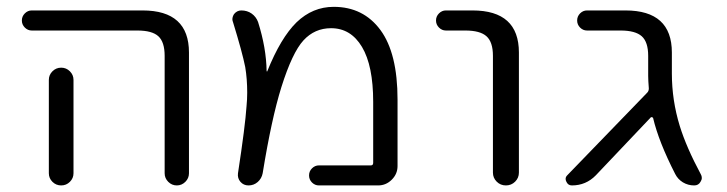

<svg xmlns="http://www.w3.org/2000/svg" viewBox="-20 -573 2158 570"><path d="M198.2 -335.9V-95.7V-58.6Q198.2 -43.9 187.5 -33.2Q176.8 -22.5 161.6 -22.5Q146.5 -22.5 135.7 -33.2Q125 -43.9 125 -58.6V-95.7V-335.9Q125 -350.6 135.7 -361.3Q146.5 -372.1 161.6 -372.1Q176.8 -372.1 187.5 -361.3Q198.2 -350.6 198.2 -335.9ZM74.2 -482.4Q62.5 -482.4 53.7 -491.2Q44.9 -500 44.9 -512.2Q44.9 -524.4 53.7 -533.2Q62.5 -542 74.2 -542H403.3Q541 -542 541 -417V-58.6Q541 -43.9 530.3 -33.2Q519.5 -22.5 504.9 -22.5Q490.2 -22.5 479.5 -33.2Q468.8 -43.9 468.8 -58.6V-407.2Q468.8 -448.2 450.2 -465.3Q431.6 -482.4 387.7 -482.4Z M926.8 -22.5Q915 -22.5 906.2 -31.2Q897.5 -40 897.5 -52.2Q897.5 -64.5 906.2 -73.2Q915 -82 926.8 -82H1081.1Q1087.9 -82 1087.9 -89.8V-270.5Q1087.9 -377.9 1054.7 -433.6Q1021.5 -489.3 962.9 -489.3Q914.1 -489.3 880.9 -453.1Q847.7 -417 815.4 -314.5Q786.1 -220.7 759.8 -58.6Q756.8 -43 745.1 -32.7Q733.4 -22.5 717.8 -22.5Q703.1 -22.5 693.8 -33.2Q684.6 -43.9 686.5 -58.6Q708 -199.2 711.9 -257.8Q713.9 -278.3 713.9 -297.9Q713.9 -338.9 708 -374Q699.2 -418 671.9 -506.8Q669.9 -511.7 669.9 -515.6Q669.9 -523.4 674.8 -531.2Q683.6 -542 696.3 -542Q713.9 -542 727.1 -532.7Q740.2 -523.4 746.1 -507.8Q770.5 -430.7 771.5 -362.3Q771.5 -361.3 772.5 -360.8Q773.4 -360.4 773.4 -361.3Q813.5 -460.9 860.4 -506.8Q908.2 -552.7 970.7 -552.7Q1058.6 -552.7 1109.4 -483.9Q1160.2 -415 1160.2 -277.3V-80.1Q1160.2 -56.6 1143.1 -39.6Q1126 -22.5 1102.5 -22.5Z M1303.7 -482.4Q1292 -482.4 1283.2 -491.2Q1274.4 -500 1274.4 -512.2Q1274.4 -524.4 1283.2 -533.2Q1292 -542 1303.7 -542H1382.8Q1520.5 -542 1520.5 -417V-60.5Q1520.5 -44.9 1509.3 -33.7Q1498 -22.5 1481.9 -22.5Q1465.8 -22.5 1454.6 -33.7Q1443.4 -44.9 1443.4 -60.5V-407.2Q1443.4 -448.2 1424.3 -465.3Q1405.3 -482.4 1361.3 -482.4Z M1974.6 -354.5Q1974.6 -275.4 1998 -199.2Q2017.6 -135.7 2060.5 -55.7Q2063.5 -50.8 2063.5 -44.9Q2063.5 -39.1 2059.6 -33.2Q2053.7 -22.5 2041 -22.5Q2022.5 -22.5 2007.3 -31.7Q1992.2 -41 1984.4 -56.6Q1935.5 -152.3 1918.9 -222.7Q1918 -224.6 1915.5 -225.1Q1913.1 -225.6 1912.1 -224.6L1749 -52.7Q1719.7 -22.5 1677.7 -22.5Q1666 -22.5 1661.1 -34.2Q1659.2 -38.1 1659.2 -42Q1659.2 -47.9 1664.1 -52.7L1901.4 -297.9Q1906.2 -302.7 1906.2 -310.5Q1904.3 -335 1904.3 -347.7V-407.2Q1904.3 -448.2 1885.3 -465.3Q1866.2 -482.4 1822.3 -482.4H1722.7Q1710.9 -482.4 1702.1 -491.2Q1693.4 -500 1693.4 -512.2Q1693.4 -524.4 1702.1 -533.2Q1710.9 -542 1722.7 -542H1836.9Q1974.6 -542 1974.6 -417Z"/></svg>

Font: Gen Jyuu Gothic Normal
Style: Regular
Weight: 300
Designer: [Source Han Sans]
Ryoko NISHIZUKA  (kana & ideographs); Paul D. Hunt (Latin, Greek & Cyrillic); Wenlong ZHANG  (bopomofo
Version: Version 1.002.20150607